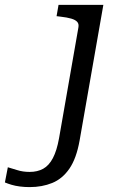

<svg xmlns="http://www.w3.org/2000/svg" viewBox="-173 -528 504 784"><path d="M-153 217 -141 155Q-126 159 -103 166.5Q-80 174 -52 174Q-20 174 3.5 161Q27 148 43 117.5Q59 87 68 37L147 -415Q150 -430 142.5 -438.5Q135 -447 118 -452Q101 -457 74 -460L58 -462L66 -508H249L152 46Q139 119 110.5 160.5Q82 202 40.5 219Q-1 236 -52 236Q-73 236 -92 233.5Q-111 231 -126 226.5Q-141 222 -153 217Z"/></svg>

Font: Roboto Serif 20pt
Style: Italic
Weight: 400
Italic angle: -10°
Designer: Greg Gazdowicz
Foundry: Commercial Type
Version: Version 1.008